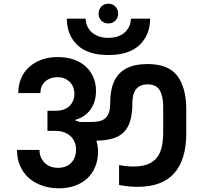

<svg xmlns="http://www.w3.org/2000/svg" viewBox="-20 -1031 1106 1040"><path d="M301 -11Q249 -11 207 -26Q165 -41 135 -68Q105 -95 88.5 -133.5Q72 -172 72 -219H194Q194 -177 221.5 -149.5Q249 -122 294 -122Q340 -122 366 -149.5Q392 -177 392 -221Q392 -240 385.5 -258Q379 -276 365.5 -290Q352 -304 331 -313Q310 -322 280 -322H237V-431H280Q331 -431 357 -457.5Q383 -484 383 -521Q383 -564 356.5 -588.5Q330 -613 292 -613Q252 -613 225.5 -590Q199 -567 199 -527H79Q79 -571 94.5 -607Q110 -643 138.5 -668.5Q167 -694 206 -708Q245 -722 293 -722Q340 -722 378 -709Q416 -696 443 -672Q470 -648 485 -614Q500 -580 500 -538Q500 -481 471.5 -439.5Q443 -398 388 -382V-378Q395 -376 401 -374Q407 -372 413 -370H472Q498 -370 518 -374.5Q538 -379 551 -391Q564 -403 570.5 -423Q577 -443 577 -474Q577 -522 587.5 -561Q598 -600 622 -627.5Q646 -655 684.5 -669.5Q723 -684 779 -684Q893 -684 941 -619.5Q989 -555 989 -437V-310Q989 -167 924 -93Q859 -19 725 -19Q701 -19 676.5 -21.5Q652 -24 625 -29V-137Q646 -133 665.5 -131Q685 -129 702 -129Q749 -129 780.5 -141.5Q812 -154 830.5 -178Q849 -202 856.5 -236.5Q864 -271 864 -314V-453Q864 -509 845.5 -541.5Q827 -574 779 -574Q756 -574 740 -566Q724 -558 714.5 -544.5Q705 -531 701 -512.5Q697 -494 697 -473Q697 -419 686.5 -380.5Q676 -342 653 -317.5Q630 -293 593 -281.5Q556 -270 502 -269Q511 -240 511 -209Q511 -164 495.5 -127Q480 -90 452.5 -64.5Q425 -39 386 -25Q347 -11 301 -11ZM567 -733Q455 -733 398.5 -787.5Q342 -842 342 -930H444Q444 -910 452 -891Q460 -872 475.5 -857.5Q491 -843 514 -834.5Q537 -826 567 -826Q597 -826 620 -834.5Q643 -843 658 -857.5Q673 -872 681 -891Q689 -910 689 -930H793Q793 -842 736 -787.5Q679 -733 567 -733ZM567 -904Q544 -904 529 -919Q514 -934 514 -957Q514 -980 529 -995.5Q544 -1011 567 -1011Q590 -1011 605 -995.5Q620 -980 620 -957Q620 -934 605 -919Q590 -904 567 -904Z"/></svg>

Font: SVN-Poppins SemiBold
Style: Regular
Weight: 600
Designer: Ninad Kale (Devanagari), Jonny Pinhorn (Latin)
Foundry: Indian Type Foundry
Version: Version 3.002 2017